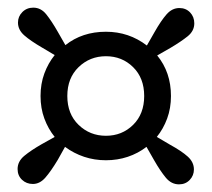

<svg xmlns="http://www.w3.org/2000/svg" viewBox="-20 -579 554 502"><path d="M257 -224Q299 -224 328 -252.5Q357 -281 357 -328Q357 -375 328 -403.5Q299 -432 257 -432Q215 -432 185.5 -403.5Q156 -375 156 -328Q156 -281 185.5 -252.5Q215 -224 257 -224ZM424 -201Q455 -184 471 -169.5Q487 -155 487 -136Q487 -120 476 -108.5Q465 -97 448 -97Q428 -97 413.5 -114.5Q399 -132 383 -160L363 -195Q341 -178 314 -169Q287 -160 257 -160Q227 -160 200 -169Q173 -178 150 -195L131 -161Q113 -131 98.5 -114.5Q84 -98 66 -98Q49 -98 37.5 -109Q26 -120 26 -137Q26 -157 43.5 -171.5Q61 -186 89 -202L123 -221Q106 -242 96 -269Q86 -296 86 -328Q86 -360 96 -387Q106 -414 123 -435L91 -454Q60 -472 43.5 -486.5Q27 -501 27 -520Q27 -536 38.5 -547.5Q50 -559 67 -559Q87 -559 101 -541.5Q115 -524 131 -496L151 -461Q195 -496 257 -496Q317 -496 364 -460L384 -495Q401 -525 415.5 -541.5Q430 -558 449 -558Q466 -558 477 -546.5Q488 -535 488 -518Q488 -498 470.5 -484Q453 -470 426 -454L391 -434Q427 -390 427 -328Q427 -296 417 -269Q407 -242 390 -221Z"/></svg>

Font: Source Serif Pro Semibold
Style: Regular
Weight: 600
Designer: Frank Grießhammer
Foundry: Adobe Systems Incorporated
Version: Version 1.014;PS Version 1.0;hotconv 1.0.73;makeotf.lib2.5.5